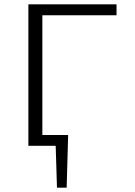

<svg xmlns="http://www.w3.org/2000/svg" viewBox="-20 -678 630 893"><path d="M177 -607V-50H297L290 195H245L239 0H112V-658H522V-607Z"/></svg>

Font: Ysabeau SC Semilight
Style: Regular
Weight: 300
Designer: Christian Thalmann (Catharsis Fonts)
Version: Version 0.003